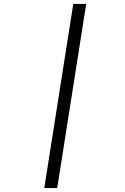

<svg xmlns="http://www.w3.org/2000/svg" viewBox="-20 -850 640 980"><path d="M206 110H272L420 -830H354Z"/></svg>

Font: JetBrains Mono ExtraLight
Style: Italic
Weight: 240
Italic angle: -9°
Monospace: yes
Designer: Philipp Nurullin, Konstantin Bulenkov
Foundry: JetBrains
Version: Version 2.305